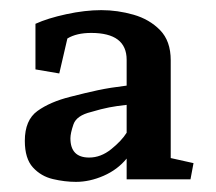

<svg xmlns="http://www.w3.org/2000/svg" viewBox="-20 -770 427 379"><path d="M97 -625 50 -633V-723Q74 -734 111 -742Q148 -750 180 -750Q212 -750 243.5 -741Q275 -732 296 -710.5Q317 -689 317 -651V-458L362 -448L356 -416H230V-457Q212 -435 184.5 -423Q157 -411 130 -411Q108 -411 84.5 -416.5Q61 -422 45 -439.5Q29 -457 29 -492Q29 -533 54 -551Q79 -569 119 -579Q150 -587 173.5 -592Q197 -597 230 -601V-652Q230 -705 160 -705Q131 -705 113 -694ZM119 -497Q119 -459 156 -459Q179 -459 199.5 -475.5Q220 -492 230 -508V-563Q211 -561 195.5 -558Q180 -555 160 -549Q131 -542 125 -524.5Q119 -507 119 -497Z"/></svg>

Font: Brawler
Style: Bold
Weight: 700
Designer: Oleg Frolov, Haley Fiege
Foundry: Oleg Frolov, Haley Fiege
Version: Version 1.101; ttfautohint (v1.8.3)